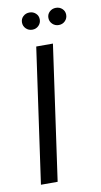

<svg xmlns="http://www.w3.org/2000/svg" viewBox="-75 -657 365 694"><g transform="rotate(-10 107.0 -310.0)"><path d="M17.8 0 87.8 -495H149.1L79.1 0ZM84.9 -557.3Q71.1 -557.3 61.6 -566.6Q52.1 -576 52.1 -589.3Q52.1 -602.7 61.6 -611.5Q71.1 -620.4 84.9 -620.4Q98.6 -620.4 108 -611.5Q117.4 -602.7 117.4 -589.3Q117.4 -576 108 -566.6Q98.6 -557.3 84.9 -557.3ZM181.8 -557.3Q168.1 -557.3 158.6 -566.6Q149 -576 149 -589.3Q149 -602.7 158.6 -611.5Q168.1 -620.4 181.8 -620.4Q195.6 -620.4 205 -611.5Q214.4 -602.7 214.4 -589.3Q214.4 -576 205 -566.6Q195.6 -557.3 181.8 -557.3Z"/></g></svg>

Font: Alumni Sans Thin
Style: Italic
Weight: 100
Italic angle: -8°
Designer: Robert E. Leuschke
Foundry: Robert E. Leuschke
Version: Version 1.016